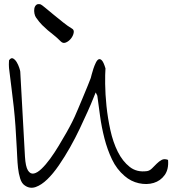

<svg xmlns="http://www.w3.org/2000/svg" viewBox="-20 -897 855 920"><path d="M99.6 -7.8Q84 -17.6 76.7 -41.5Q69.3 -65.4 66.4 -92.3Q63.5 -119.1 62.5 -144.5Q61.5 -169.9 60.5 -184.6Q57.6 -243.2 54.2 -291.5Q50.8 -339.8 45.9 -384.8Q41 -429.7 35.2 -474.1Q29.3 -518.6 23.4 -569.3Q23.4 -571.3 22.9 -576.7Q22.5 -582 22.5 -588.4Q22.5 -594.7 22.9 -600.1Q23.4 -605.5 23.4 -608.4Q33.2 -622.1 43 -616.7Q52.7 -611.3 60.1 -599.1Q67.4 -586.9 72.3 -572.3Q77.1 -557.6 77.1 -553.7L99.6 -146.5Q102.5 -98.6 113.8 -80.6Q125 -62.5 141.6 -65.4Q158.2 -68.4 178.7 -87.9Q199.2 -107.4 220.2 -136.2Q241.2 -165 261.2 -198.2Q281.2 -231.4 297.9 -260.7Q314.5 -290 325.2 -311.5Q335.9 -333 337.9 -337.9Q342.8 -348.6 354 -375Q365.2 -401.4 377.4 -430.7Q389.6 -460 400.4 -486.3Q411.1 -512.7 415 -523.4Q416 -527.3 419.4 -540.5Q422.9 -553.7 427.7 -568.4Q432.6 -583 439 -596.2Q445.3 -609.4 452.6 -612.8Q460 -616.2 468.3 -607.4Q476.6 -598.6 485.4 -569.3Q483.4 -543 483.9 -494.6Q484.4 -446.3 490.2 -389.2Q496.1 -332 508.8 -273.9Q521.5 -215.8 544.4 -169.9Q567.4 -124 601.6 -97.2Q635.7 -70.3 684.6 -77.1Q697.3 -79.1 708.5 -90.3Q719.7 -101.6 731 -112.8Q742.2 -124 754.9 -130.9Q767.6 -137.7 785.2 -130.9Q789.1 -85.9 769 -58.1Q749 -30.3 716.3 -20.5Q683.6 -10.7 645.5 -19Q607.4 -27.3 577.1 -53.7Q539.1 -85.9 516.6 -133.3Q494.1 -180.7 480.5 -233.9Q466.8 -287.1 459.5 -340.8Q452.1 -394.5 446.3 -438.5L438.5 -454.1Q436.5 -450.2 426.8 -425.3Q417 -400.4 400.4 -363.3Q383.8 -326.2 362.3 -280.8Q340.8 -235.4 315.4 -190.4Q290 -145.5 262.2 -105Q234.4 -64.5 206.5 -37.6Q178.7 -10.7 151.4 -1Q124 8.8 99.6 -7.8ZM271.5 -698.2Q252 -717.8 236.8 -729.5Q221.7 -741.2 208.5 -752.4Q195.3 -763.7 181.6 -777.3Q168 -791 152.3 -813.5Q147.5 -820.3 145 -832.5Q142.6 -844.7 144.5 -856Q146.5 -867.2 153.8 -873.5Q161.1 -879.9 174.8 -876Q179.7 -874 197.3 -859.4Q214.8 -844.7 236.8 -826.7Q258.8 -808.6 282.7 -789.6Q306.6 -770.5 325.2 -759.8Q335.9 -753.9 333 -739.3Q330.1 -724.6 319.8 -711.9Q309.6 -699.2 295.9 -693.4Q282.2 -687.5 271.5 -698.2Z"/></svg>

Font: Give You Glory
Style: Regular
Weight: 400
Designer: Kimberly Geswein
Foundry: Kimberly Geswein
Version: Version 1.002